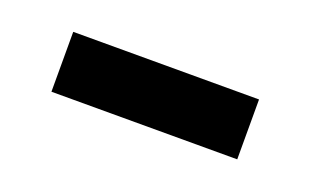

<svg xmlns="http://www.w3.org/2000/svg" viewBox="-29 -385 381 235"><g transform="rotate(20 161.0 -268.0)"><path d="M40 -229V-307H282V-229Z"/></g></svg>

Font: ing115
Style: Regular
Weight: 400
Designer: Monotype Design Team
Foundry: Monotype Imaging Inc.
Version: Version 2.013